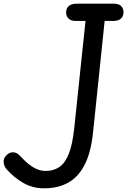

<svg xmlns="http://www.w3.org/2000/svg" viewBox="-33 -1024 692 1044"><path d="M207 0Q145 0 93.8 -29.2Q42.5 -58.5 2 -104.5Q-11 -120 -13 -141Q-15 -162 -0.5 -177Q16 -196 37.2 -196Q58.5 -196 76.5 -176Q96.5 -154 118.2 -135.5Q140 -117 164.2 -105.8Q188.5 -94.5 216.5 -94.5Q257.5 -94.5 288.8 -115.2Q320 -136 340.5 -186.2Q361 -236.5 370.5 -325.5L432 -910H380.5Q353.5 -910 340 -922.8Q326.5 -935.5 326.5 -956.5Q326.5 -978.5 340.8 -991.2Q355 -1004 384.5 -1004H585Q612.5 -1004 625.5 -991.2Q638.5 -978.5 638.5 -958Q638.5 -936 624.8 -923Q611 -910 581.5 -910H536L473.5 -309Q462.5 -198 428.2 -130Q394 -62 338.2 -31Q282.5 0 207 0Z"/></svg>

Font: Edu SA Hand Medium
Style: Regular
Weight: 500
Designer: Tina and Corey Anderson, Eben Sorkin, Mirko Velimirovic
Foundry: Google for Education
Version: Version 2.000